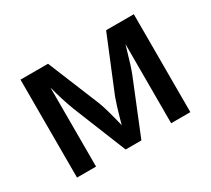

<svg xmlns="http://www.w3.org/2000/svg" viewBox="-109 -728 1008 917"><g transform="rotate(-30 394.5 -270.0)"><path d="M707 -540V0H601.1V-436L592.3 -406.7Q570.3 -328.1 555.2 -291L437 0H350.1L231.9 -293Q207.5 -356.4 187 -436V0H82V-540H233.9L351.1 -253.9Q366.7 -214.4 392.1 -109.9L398.4 -133.3Q418.5 -206.1 433.1 -245.1L554.2 -540Z"/></g></svg>

Font: OpenSans-Semibold
Style: Regular
Weight: 600
Foundry: Ascender Corporation
Version: Version 1.10